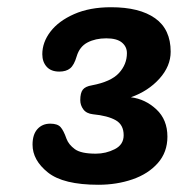

<svg xmlns="http://www.w3.org/2000/svg" viewBox="-20 -865 492 531"><path d="M252 -354Q155 -354 112.5 -388Q70 -422 70 -465Q70 -493 83.5 -508Q97 -523 119 -523Q139 -523 147.5 -513.5Q156 -504 164 -481Q170 -465 187 -452.5Q204 -440 245 -440Q273 -440 297.5 -452.5Q322 -465 322 -491Q322 -520 300 -532.5Q278 -545 237 -549Q219 -551 210.5 -562.5Q202 -574 202 -588Q202 -608 209 -617Q216 -626 234 -629Q287 -639 309 -663Q331 -687 331 -718Q331 -736 317 -747.5Q303 -759 274 -759Q244 -759 222 -747.5Q200 -736 192 -709Q185 -685 174 -676Q163 -667 144 -667Q121 -667 109 -680.5Q97 -694 97 -715Q97 -748 119.5 -777.5Q142 -807 185 -826Q228 -845 287 -845Q366 -845 409 -814.5Q452 -784 452 -722Q452 -682 421 -647.5Q390 -613 342 -596Q382 -591 412.5 -562.5Q443 -534 443 -487Q443 -444 416.5 -414Q390 -384 346.5 -369Q303 -354 252 -354Z"/></svg>

Font: Pacifico
Style: Regular
Weight: 400
Designer: Vernon Adams
Foundry: Vernon Adams
Version: Version 3.010; ttfautohint (v1.8.4.7-5d5b)